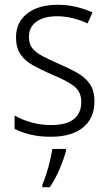

<svg xmlns="http://www.w3.org/2000/svg" viewBox="-20 -562 456 803"><path d="M375 -138Q375 -68 327.5 -29Q280 10 192 10Q144 10 106 0.5Q68 -9 41 -23V-79Q72 -61 111.5 -50Q151 -39 193 -39Q259 -39 289.5 -64.5Q320 -90 320 -136Q320 -179 288.5 -202.5Q257 -226 195 -251Q152 -270 118.5 -288.5Q85 -307 66 -334.5Q47 -362 47 -406Q47 -469 94 -505.5Q141 -542 221 -542Q263 -542 299.5 -533Q336 -524 367 -510L346 -464Q319 -477 286 -485.5Q253 -494 219 -494Q164 -494 132.5 -471.5Q101 -449 101 -408Q101 -378 115.5 -360Q130 -342 157.5 -327.5Q185 -313 226 -295Q268 -277 302 -258Q336 -239 355.5 -211Q375 -183 375 -138ZM256 69Q247 103 229 145.5Q211 188 188 221H157V211Q164 195 173 167.5Q182 140 189 111Q196 82 199 61H256Z"/></svg>

Font: Noto Sans Gurmukhi UI SemiCondensed Light
Style: Regular
Weight: 300
Width: 4
Designer: Jelle Bosma - Monotype Design Team
Foundry: Monotype Imaging Inc.
Version: Version 2.004; ttfautohint (v1.8.4.7-5d5b)